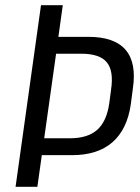

<svg xmlns="http://www.w3.org/2000/svg" viewBox="-20 -720 541 740"><path d="M138 -700H222L205 -578H321Q421 -578 464 -528Q507 -478 492 -378L484 -317Q470 -221 413 -171.5Q356 -122 258 -122H137L146 -187H248Q318 -187 354.5 -219.5Q391 -252 401 -321L408 -374Q419 -447 391.5 -480Q364 -513 293 -513H177L199 -533L124 0H40Z"/></svg>

Font: Pathway Extreme SemiCondensed
Style: Italic
Weight: 400
Width: 4
Italic angle: -8°
Version: Version 1.001;gftools[0.9.26]